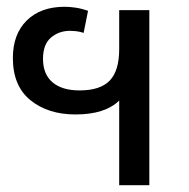

<svg xmlns="http://www.w3.org/2000/svg" viewBox="-20 -547 559 567"><path d="M332 0V-250Q290 -209 203 -209Q122 -209 70 -251Q18 -293 18 -376Q18 -446 59 -486.5Q100 -527 171 -527Q185 -527 202.5 -524.5Q220 -522 240 -515L227 -450Q214 -454 204 -455Q194 -456 187 -456Q154 -456 130.5 -436Q107 -416 107 -373Q107 -328 135 -304Q163 -280 215 -280Q276 -280 304 -309Q332 -338 332 -402V-517H421V0Z"/></svg>

Font: Noto Sans Thai UI
Style: Regular
Weight: 400
Designer: Monotype Design Team
Foundry: Monotype Imaging Inc.
Version: Version 2.000